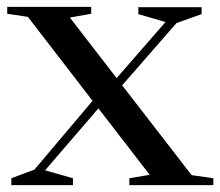

<svg xmlns="http://www.w3.org/2000/svg" viewBox="-20 -538 640 558"><path d="M13 0V-20L80 -45L249 -245L61 -489L1 -498V-518H245V-498L183 -487L319 -311L461 -474L382 -497V-517H566V-497L493 -471L335 -290L537 -29L600 -20V0H356V-20L415 -30L266 -223L111 -43L192 -20V0Z"/></svg>

Font: Prata
Style: Regular
Weight: 400
Designer: Cyreal (www.cyreal.org)
Foundry: Cyreal (www.cyreal.org)
Version: Version 1.010